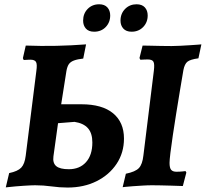

<svg xmlns="http://www.w3.org/2000/svg" viewBox="-20 -853 947 884"><path d="M291.1 10.5Q254.7 10.5 217.1 5.2Q179.5 0 141.8 0Q125.5 0 89.5 2.3Q53.6 4.5 6.6 9.7L22.2 -56.1Q61.6 -64.2 77.7 -81.1Q93.8 -98 98.4 -136.2L147.3 -525.6Q151.9 -557.1 145.8 -567.7Q139.8 -578.2 119.8 -578.2Q114.9 -578.2 106 -577.7Q97 -577.2 89.1 -576.7L85.4 -585.2L98.6 -643.2Q169.5 -640.5 239.2 -642Q308.8 -643.5 376.3 -648.7L363.2 -583.4Q336.4 -580.4 320.4 -574.4Q304.4 -568.4 296.8 -557.3Q289.3 -546.1 285.8 -525.9L261.7 -372.9H354.9Q450.4 -372.9 500.6 -331.5Q550.8 -290 550.8 -215.1Q550.8 -149.8 516.9 -98.8Q483.1 -47.9 424.6 -18.7Q366.1 10.5 291.1 10.5ZM296.8 -73.9Q346.9 -73.9 376 -106.4Q405.2 -138.9 405.2 -197.1Q405.2 -239.5 385 -262.6Q364.7 -285.6 323.3 -291.9L247.2 -285.8L226 -133.1Q221.9 -102.3 238.9 -88.1Q255.8 -73.9 296.8 -73.9ZM824.3 -529.8Q817.1 -487.5 808.5 -435.8Q799.8 -384 791.3 -330.7Q782.7 -277.3 775.7 -229.9Q768.6 -182.6 764.6 -149.1Q760.6 -115.6 760.6 -103Q760.6 -79.4 768.3 -70.8Q775.9 -62.3 792.2 -62.3Q808.3 -62.3 821.3 -63.8Q834.2 -65.3 834.2 -65.3L838 -58.6L821.8 3.5Q821.8 3.5 806.1 3Q790.4 2.5 767 1.7Q743.7 1 719.7 0.5Q695.8 0 679.7 0Q659.4 0 635.9 1.5Q612.3 3.1 591.8 4.4Q571.2 5.7 558 7.3Q544.8 8.8 544.8 8.8L559.5 -53.1Q603.3 -62.1 619.5 -79.2Q635.8 -96.3 640.3 -137.8L688.3 -526.7Q692.3 -558.2 686.5 -568.8Q680.8 -579.3 659.7 -579.3Q651.1 -579.3 638.7 -578.6Q626.4 -577.8 626.4 -577.8Q625.5 -580.1 624.3 -581.8Q623.1 -583.4 622.2 -585.7L636.5 -643.2Q648.5 -643.2 671.4 -642.6Q694.4 -642.1 721.2 -641.5Q748 -641 770.2 -641Q786.3 -641 809.3 -642.2Q832.4 -643.5 854.7 -644.8Q877.1 -646.2 892.1 -647.4Q907.2 -648.7 907.2 -648.7L893.6 -584.5Q856.3 -579.5 843 -568.9Q829.8 -558.3 824.3 -529.8ZM586 -707Q560.8 -707 547.8 -721.5Q534.8 -735.9 534.8 -758Q534.8 -790.4 556 -811.9Q577.3 -833.3 608.7 -833.3Q633.9 -833.3 647 -818.9Q660 -804.5 660 -781.8Q660 -749.9 639 -728.4Q618 -707 586 -707ZM413.4 -707Q388.2 -707 375.4 -721.5Q362.7 -735.9 362.7 -758Q362.7 -790.4 383.6 -811.9Q404.6 -833.3 436.6 -833.3Q461.3 -833.3 474.4 -818.9Q487.4 -804.5 487.4 -781.8Q487.4 -749.9 466.6 -728.4Q445.9 -707 413.4 -707Z"/></svg>

Font: Alegreya
Style: Italic
Weight: 400
Italic angle: -7°
Designer: Juan Pablo del Peral
Foundry: Huerta Tipografica
Version: Version 2.009